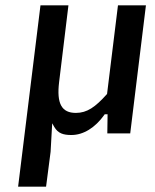

<svg xmlns="http://www.w3.org/2000/svg" viewBox="-20 -501 582 721"><path d="M153 200 170 69 176 -38 184 -24C198 0 218 6 248 6C293 6 337 -21 372 -70L373 -72H384L383 0H469L528 -481H423L382 -148L381 -147C338 -99 307 -77 265 -77C212 -77 192 -111 202 -193L237 -481H132L48 200ZM170 69Z"/></svg>

Font: Falling Sky
Style: LightObl
Weight: 400
Designer: Paul D. Hunt
Foundry: Adobe Systems Incorporated
Version: Version 1.02